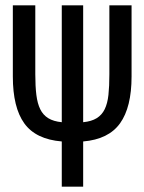

<svg xmlns="http://www.w3.org/2000/svg" viewBox="-20 -714 540 718"><path d="M211 -185Q114 -193 71 -252.5Q28 -312 28 -428V-694H112V-436Q112 -391 116 -359Q120 -327 130.5 -305.5Q141 -284 160.5 -272Q180 -260 211 -257V-694H291V-257Q322 -260 341.5 -272Q361 -284 371.5 -305.5Q382 -327 385.5 -359Q389 -391 389 -436V-694H472V-428Q472 -313 429 -253Q386 -193 291 -185V-16H211Z"/></svg>

Font: D2Coding
Style: Regular
Weight: 400
Monospace: yes
Designer: Yong-Rak Park; Jeong-Hwan Yoon; Sang-Min Lee;
Foundry: NHN Corporation
Version: Version 1.3.2; Build 20180524